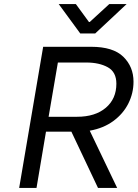

<svg xmlns="http://www.w3.org/2000/svg" viewBox="-20 -932 682 952"><path d="M425 -284 561 0H466L334 -279H208L161 0H75L194 -700H432Q541 -700 591.5 -650.5Q642 -601 642 -527Q642 -470 616.5 -419Q591 -368 542 -332Q493 -296 425 -284ZM557 -517Q557 -575 514.5 -598.5Q472 -622 408 -622H267L221 -353H362Q452 -353 504.5 -397.5Q557 -442 557 -517ZM356 -912 421 -823H425L522 -912H608L452 -766H378L271 -912Z"/></svg>

Font: Be Vietnam
Style: Italic
Weight: 400
Italic angle: -9.33299°
Designer: Gabriel Lam
Foundry: TypeRant
Version: Version 3.000